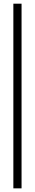

<svg xmlns="http://www.w3.org/2000/svg" viewBox="-20 -801 190 1052"><path d="M53.2 -780.8H98.1V231H53.2Z"/></svg>

Font: FoglihtenNo07calt
Style: Regular
Weight: 500
Designer: gluk (gluksza@wp.pl)
Foundry: gluk (gluksza@wp.pl)
Version: Version 0.844